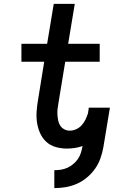

<svg xmlns="http://www.w3.org/2000/svg" viewBox="-20 -755 640 986"><path d="M259 211V119Q276 119 292.5 116.5Q309 114 325 107Q341 100 355 88.5Q369 77 379 63Q389 49 394.5 32.5Q400 16 403 0L404 -5Q384 2 363.5 5Q343 8 323 8Q294 8 266 0Q238 -8 218 -26.5Q198 -45 186.5 -70Q175 -95 170.5 -123.5Q166 -152 168 -181.5Q170 -211 175 -240L207 -438H90V-530H222L256 -735H364L330 -530H492V-438H315L280 -225Q277 -210 275.5 -195Q274 -180 275 -165Q276 -150 279 -135.5Q282 -121 289.5 -109.5Q297 -98 310 -91Q323 -84 338 -84Q355 -84 371.5 -91.5Q388 -99 400 -112.5Q412 -126 419.5 -142Q427 -158 432 -174L436 -202H544Q544 -199 543.5 -196.5Q543 -194 543 -191Q542 -189 541.5 -186.5Q541 -184 541 -181L511 0Q506 29 496 57.5Q486 86 468.5 111Q451 136 426.5 156.5Q402 177 374.5 189Q347 201 317.5 206Q288 211 259 211Z"/></svg>

Font: Iosevka Curly SmBdExObl
Style: Regular
Weight: 600
Width: 7
Italic angle: -9°
Monospace: yes
Designer: Belleve Invis
Foundry: Belleve Invis
Version: Version 11.1.0; ttfautohint (v1.8.3)